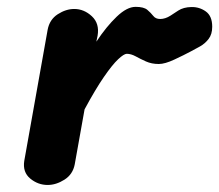

<svg xmlns="http://www.w3.org/2000/svg" viewBox="-20 -526 624 546"><path d="M115.5 0Q88 0 66 -18.2Q44 -36.5 49 -68.5L115.5 -441.5Q121 -470.5 144.2 -485.5Q167.5 -500.5 191 -500.5Q219 -500.5 241.2 -479.8Q263.5 -459 257.5 -424.5L254 -407.5Q282.5 -450.5 311.8 -478.5Q341 -506.5 365.5 -506.5Q389 -506.5 399 -498Q409 -489.5 415.8 -480.8Q422.5 -472 435.5 -472Q450 -472 464.8 -481.5Q479.5 -491 487 -496Q501.5 -505.5 524.2 -506Q547 -506.5 565.2 -493.5Q583.5 -480.5 583.5 -450Q583.5 -428.5 573.2 -415.2Q563 -402 548.8 -394Q534.5 -386 523 -380Q503.5 -369.5 476.2 -356.8Q449 -344 431.5 -344Q411.5 -344 395.2 -351.2Q379 -358.5 365.8 -365.8Q352.5 -373 340.5 -373Q332.5 -373 316 -357.5Q299.5 -342 275.5 -307.2Q251.5 -272.5 220.5 -215L192.5 -58.5Q187 -30 163.2 -15Q139.5 0 115.5 0Z"/></svg>

Font: Edu VIC WA NT Hand
Style: Regular
Weight: 400
Designer: Tina and Corey Anderson, Eben Sorkin, Mirko Velimirovic
Foundry: Google for Education
Version: Version 1.000